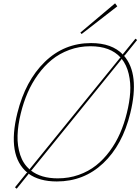

<svg xmlns="http://www.w3.org/2000/svg" viewBox="-20 -1078 842 1151"><path d="M700.2 -731.9 703.1 -732.9Q641.6 -800.8 522 -800.8Q455.1 -800.8 395.5 -778.8Q335.9 -756.8 290.3 -719.5Q244.6 -682.1 207.5 -630.6Q170.4 -579.1 145.5 -521.5Q120.6 -463.9 105 -399.9Q86.9 -327.1 85.2 -264.9Q83.5 -202.6 101.3 -148.9Q119.1 -95.2 158.2 -62L159.2 -65.9ZM740.2 -399.9Q756.8 -465.8 760.5 -523.7Q764.2 -581.5 751.7 -634.8Q739.3 -688 709 -726.1L708 -722.2L168.9 -57.1L165 -56.2Q225.6 -8.8 326.2 -8.8Q392.6 -8.8 451.4 -29.5Q510.3 -50.3 555.7 -86.2Q601.1 -122.1 637.9 -172.1Q674.8 -222.2 699.7 -279.1Q724.6 -335.9 740.2 -399.9ZM761.2 -399.9Q714.4 -208.5 598.6 -99.4Q482.9 9.8 320.8 9.8Q215.3 9.8 150.9 -37.1L149.9 -33.2L80.1 53.2L69.8 44.9L139.2 -41L144 -43Q21 -145 84 -399.9Q132.3 -593.8 248.3 -706.8Q364.3 -819.8 525.9 -819.8Q650.9 -819.8 716.8 -751L717.8 -754.9L792 -846.2L801.8 -837.9L727.1 -745.1L723.1 -744.1Q818.8 -634.3 761.2 -399.9ZM669.9 -1058.1 683.1 -1040 469.2 -874 461.9 -882.8Z"/></svg>

Font: Sinkin Sans 100 Thin Italic
Style: Regular
Weight: 100
Italic angle: -112°
Designer: Keith Bates
Foundry: K-Type
Version: Sinkin Sans (version 1.0)  by Keith Bates   •   © 2014   www